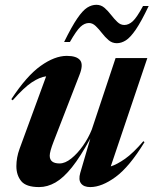

<svg xmlns="http://www.w3.org/2000/svg" viewBox="-20 -748 624 780"><path d="M306 -45.5 347 -185.5Q306.5 -111 272 -68Q237.5 -25 205 -6.5Q172.5 12 139 12Q86 12 66.2 -12.2Q46.5 -36.5 46.5 -73Q46.5 -108 59.5 -143.5L167.5 -438Q141 -434.5 109.2 -413.5Q77.5 -392.5 31.5 -340.5L26 -345Q88 -439.5 145 -480.2Q202 -521 251.5 -521Q291.5 -521 305.5 -503.2Q319.5 -485.5 303 -444L197.5 -172Q182 -132 182 -115.5Q182 -84 222 -84Q244.5 -84 269.5 -104Q294.5 -124 316.8 -155.5Q339 -187 353 -222L449.5 -512H578.5L430 -72Q455.5 -80 488.5 -103.2Q521.5 -126.5 562.5 -174.5L567 -170.5Q505.5 -70 449.5 -29Q393.5 12 346.5 12Q320.5 12 309.2 -2.8Q298 -17.5 306 -45.5ZM584 -723.5Q554 -660.5 531.8 -628Q509.5 -595.5 491.2 -584Q473 -572.5 454.5 -572.5Q435.5 -572.5 421 -585Q406.5 -597.5 394 -613.8Q381.5 -630 368.8 -642.2Q356 -654.5 341.5 -654.5Q323.5 -654.5 307 -639.2Q290.5 -624 264 -577.5H240.5Q271.5 -640.5 293.8 -673Q316 -705.5 334.2 -717Q352.5 -728.5 371.5 -728.5Q390.5 -728.5 404.8 -716Q419 -703.5 431.5 -687.2Q444 -671 456.8 -658.8Q469.5 -646.5 485 -646.5Q503 -646.5 519.5 -661.8Q536 -677 561 -723.5Z"/></svg>

Font: Newsreader 72pt SemiBold
Style: Italic
Weight: 600
Italic angle: -17°
Designer: Hugues Gentile
Foundry: Production Type
Version: Version 1.003; ttfautohint (v1.8.3)